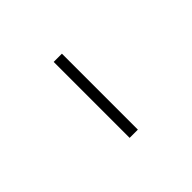

<svg xmlns="http://www.w3.org/2000/svg" viewBox="36 -1077 429 429"><g transform="rotate(45 250.0 -863.0)"><path d="M130 -850V-876H370V-850Z"/></g></svg>

Font: Bodoni Moda 9pt Black
Style: Regular
Weight: 900
Designer: Owen Earl
Foundry: indestructible type
Version: Version 2.005